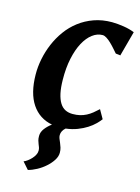

<svg xmlns="http://www.w3.org/2000/svg" viewBox="-124 -637 700 963"><g transform="rotate(15 226.5 -155.5)"><path d="M128.9 78.1Q128.9 57.6 142.8 39.3Q156.7 21 176.8 6.3Q109.4 -6.3 71.5 -62.5Q33.7 -118.7 32.7 -215.3Q32.2 -254.9 40.5 -296.4Q48.8 -337.9 65.4 -377.2Q82 -416.5 107.2 -451.2Q132.3 -485.8 166.3 -511.7Q200.2 -537.6 242.4 -552.7Q284.7 -567.9 335.9 -567.9Q350.1 -567.9 365.7 -566.4Q381.3 -564.9 397 -562.5Q412.6 -560.1 427 -556.2Q441.4 -552.2 453.1 -547.4L418 -417.5Q417.5 -418 413.8 -418.5Q410.2 -418.9 405.8 -419.4Q401.4 -419.9 397.7 -420.2Q394 -420.4 393.6 -420.9Q384.3 -431.6 373 -444.3Q361.8 -457 350.1 -468Q338.4 -479 327.1 -486.1Q315.9 -493.2 306.2 -493.2Q278.8 -493.2 253.9 -474.4Q229 -455.6 210.2 -420.9Q191.4 -386.2 180.7 -336.4Q169.9 -286.6 170.9 -224.6Q171.4 -184.1 177.7 -155Q184.1 -126 195.6 -107.4Q207 -88.9 223.9 -80.3Q240.7 -71.8 262.7 -71.8Q283.7 -71.8 300.8 -75.9Q317.9 -80.1 333 -87.9Q348.1 -95.7 361.8 -106.7Q375.5 -117.7 389.6 -130.9L415.5 -85.4Q406.7 -73.2 391.8 -58.6Q377 -43.9 356 -30.5Q335 -17.1 307.9 -6.6Q280.8 3.9 248 7.8Q238.3 16.1 233.2 25.9Q228 35.6 228 47.4Q228 56.2 231.7 65.2Q235.4 74.2 239.7 84.2Q244.1 94.2 247.8 106.2Q251.5 118.2 251.5 132.8Q251.5 152.3 238.8 172.1Q226.1 191.9 206.5 209.2Q187 226.6 163.6 239.3Q140.1 252 118.7 257.3L86.9 221.2Q96.2 217.8 106.4 210.2Q116.7 202.6 125.5 193.1Q134.3 183.6 140.1 172.6Q146 161.6 146 150.4Q146 140.6 143.3 133.3Q140.6 126 137.5 118.4Q134.3 110.8 131.6 101.3Q128.9 91.8 128.9 78.1Z"/></g></svg>

Font: Merriweather Bold
Style: Italic
Weight: 700
Italic angle: -7°
Designer: Eben Sorkin ( eben@eyebytes.com )
Foundry: Eben Sorkin ( eben@eyebytes.com )
Version: Version 1.5; ttfautohint (v0.97) -l 13 -r 13 -G 200 -x 24 -f